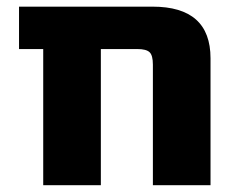

<svg xmlns="http://www.w3.org/2000/svg" viewBox="-20 -544 695 566"><path d="M430.7 -353.5Q430.7 -380.9 420.9 -390.1Q411.1 -399.4 384.8 -399.4H277.3V2H107.4V-399.4H36.1V-524.4H429.7Q600.6 -524.4 600.6 -372.1V2H430.7Z"/></svg>

Font: Gen Shin Gothic Heavy
Style: Bold
Weight: 900
Designer: [Source Han Sans]
Ryoko NISHIZUKA  (kana & ideographs); Paul D. Hunt (Latin, Greek & Cyrillic); Wenlong ZHANG  (bopomofo
Version: Version 1.002.20150607